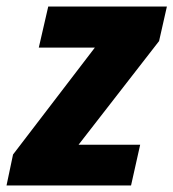

<svg xmlns="http://www.w3.org/2000/svg" viewBox="-40 -569 532 589"><path d="M-20 0 0 -95 251 -423H79L108 -549H472L448 -443L201 -125H390L362 0Z"/></svg>

Font: Noto Sans Display Extra
Style: Italic
Weight: 800
Italic angle: -12°
Designer: Monotype Design Team
Foundry: Monotype Imaging Inc.
Version: Version 1.900